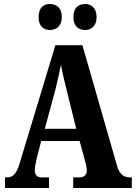

<svg xmlns="http://www.w3.org/2000/svg" viewBox="-20 -940 679 960"><path d="M406 -790C433 -790 463 -807 463 -854C463 -904 433 -920 406 -920C375 -920 347 -904 347 -854C347 -807 375 -790 406 -790ZM229 -790C259 -790 289 -807 289 -854C289 -904 259 -920 229 -920C200 -920 173 -904 173 -854C173 -807 200 -790 229 -790ZM5 0H225V-53H189C163 -53 154 -67 154 -90C154 -109 162 -138 165 -154L186 -235H378L404 -140C408 -127 414 -103 414 -87C414 -63 397 -53 377 -53H346V0H639V-53H631C599 -53 577 -68 565 -112L392 -714H257L79 -126C62 -65 41 -53 12 -53H5ZM204 -296 257 -492C267 -532 276 -575 285 -616C292 -574 303 -532 314 -487L361 -296Z"/></svg>

Font: Noto Serif Bengali ExtraCondensed ExtraBold
Style: Regular
Weight: 800
Width: 2
Designer: Juan Bruce, Universal Thirst, Indian Type Foundry and the Monotype Design Team.
Foundry: Monotype Imaging Inc.
Version: Version 2.003